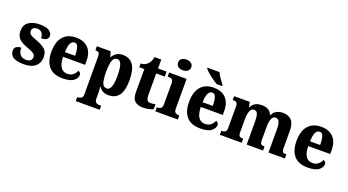

<svg xmlns="http://www.w3.org/2000/svg" viewBox="-64 -1521 4535 2499"><g transform="rotate(20 2203.5 -271.5)"><path d="M223 10Q327 10 381 -38Q435 -86 435 -167Q435 -239 391 -275.5Q347 -312 276 -338Q207 -362 183 -380Q159 -398 159 -430Q159 -458 179.5 -472.5Q200 -487 230 -487Q269 -487 293.5 -460.5Q318 -434 318 -385Q416 -385 416 -453Q416 -489 376.5 -519Q337 -549 244 -549Q149 -549 91 -508.5Q33 -468 33 -385Q33 -313 74.5 -274.5Q116 -236 198 -208Q258 -187 284 -168.5Q310 -150 310 -118Q310 -92 290.5 -73Q271 -54 225 -54Q177 -54 147.5 -86Q118 -118 118 -182Q84 -182 55 -166Q26 -150 26 -106Q26 -56 69 -23Q112 10 223 10Z M757 10Q863 10 909.5 -27Q956 -64 956 -106Q956 -142 920 -154Q904 -117 874 -92Q844 -67 796 -67Q674 -67 670 -256H975V-308Q975 -427 914 -488.5Q853 -550 746 -550Q631 -550 567.5 -478Q504 -406 504 -265Q504 -134 566.5 -62Q629 10 757 10ZM672 -322Q674 -483 750 -483Q783 -483 797.5 -440.5Q812 -398 812 -322Z M1022 229H1353V173H1324Q1308 173 1285.5 162Q1263 151 1263 108V58Q1263 30 1261.5 -1.5Q1260 -33 1258 -56H1263Q1283 -24 1314 -6Q1345 12 1394 12Q1489 12 1538 -54Q1587 -120 1587 -265Q1587 -411 1537.5 -478.5Q1488 -546 1395 -546Q1341 -546 1306.5 -522.5Q1272 -499 1252 -462H1248L1228 -536H1036V-480H1041Q1066 -480 1081.5 -468Q1097 -456 1097 -409V110Q1097 151 1073.5 162Q1050 173 1035 173H1022ZM1344 -63Q1296 -63 1279.5 -112.5Q1263 -162 1263 -266Q1263 -362 1279.5 -416Q1296 -470 1346 -470Q1386 -470 1403 -416Q1420 -362 1420 -264Q1420 -63 1344 -63Z M1868 10Q1922 10 1958 0Q1994 -10 2011 -18V-88Q1975 -79 1941 -79Q1883 -79 1883 -163V-467H2002V-536H1883V-660H1791Q1778 -599 1748 -565Q1734 -548 1709 -534Q1684 -520 1648 -520V-467H1718V-149Q1718 -60 1758.5 -25Q1799 10 1868 10Z M2192 -624Q2229 -624 2256.5 -642.5Q2284 -661 2284 -698Q2284 -736 2256.5 -754Q2229 -772 2192 -772Q2154 -772 2128 -754Q2102 -736 2102 -698Q2102 -661 2128 -642.5Q2154 -624 2192 -624ZM2041 0H2352V-56H2342Q2317 -56 2298 -69.5Q2279 -83 2279 -125V-536H2037V-480H2053Q2077 -480 2096 -467Q2115 -454 2115 -415V-127Q2115 -84 2096.5 -70Q2078 -56 2052 -56H2041Z M2664 10Q2770 10 2816.5 -27Q2863 -64 2863 -106Q2863 -142 2827 -154Q2811 -117 2781 -92Q2751 -67 2703 -67Q2581 -67 2577 -256H2882V-308Q2882 -427 2821 -488.5Q2760 -550 2653 -550Q2538 -550 2474.5 -478Q2411 -406 2411 -265Q2411 -134 2473.5 -62Q2536 10 2664 10ZM2579 -322Q2581 -483 2657 -483Q2690 -483 2704.5 -440.5Q2719 -398 2719 -322ZM2670 -606H2746V-619Q2726 -648 2695.5 -690Q2665 -732 2651 -766H2484V-756Q2496 -738 2528 -709.5Q2560 -681 2599 -652.5Q2638 -624 2670 -606Z M2934 0H3237V-56H3234Q3203 -56 3187 -67.5Q3171 -79 3171 -121V-306Q3171 -367 3187 -413Q3203 -459 3243 -459Q3279 -459 3292.5 -424Q3306 -389 3306 -325V0H3533V-56H3529Q3497 -56 3484 -68Q3471 -80 3471 -126V-318Q3471 -375 3488 -417Q3505 -459 3543 -459Q3608 -459 3608 -325V0H3835V-56H3831Q3799 -56 3786 -68Q3773 -80 3773 -126V-357Q3773 -458 3731 -504Q3689 -550 3614 -550Q3503 -550 3465 -466H3459Q3427 -550 3322 -550Q3262 -550 3227.5 -529.5Q3193 -509 3172 -467H3167L3154 -536H2937V-484H2940Q2971 -484 2988.5 -472.5Q3006 -461 3006 -419V-124Q3006 -80 2987.5 -68Q2969 -56 2938 -56H2934Z M4152 10Q4258 10 4304.5 -27Q4351 -64 4351 -106Q4351 -142 4315 -154Q4299 -117 4269 -92Q4239 -67 4191 -67Q4069 -67 4065 -256H4370V-308Q4370 -427 4309 -488.5Q4248 -550 4141 -550Q4026 -550 3962.5 -478Q3899 -406 3899 -265Q3899 -134 3961.5 -62Q4024 10 4152 10ZM4067 -322Q4069 -483 4145 -483Q4178 -483 4192.5 -440.5Q4207 -398 4207 -322Z"/></g></svg>

Font: Noto Serif SemiCondensed Extra
Style: Regular
Weight: 800
Width: 4
Designer: Monotype Design Team
Foundry: Monotype Imaging Inc.
Version: Version 1.002